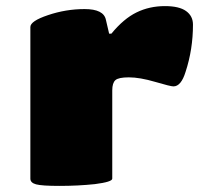

<svg xmlns="http://www.w3.org/2000/svg" viewBox="-20 -609 656 633"><path d="M350.1 -311V-20Q350.1 -9.3 293 -2Q237.3 3.9 175.8 3.9Q118.2 3.9 99.1 -1.2Q80.1 -6.3 80.1 -20V-520Q80.1 -539.6 138.2 -559.1Q197.3 -579.1 258.8 -579.1Q321.8 -579.1 329.1 -543.9L339.8 -498H347.2Q387.7 -547.4 430.2 -568.1Q472.7 -588.9 523.9 -588.9Q570.8 -588.9 593.5 -572.5Q616.2 -556.2 616.2 -527.8Q616.2 -446.3 591.8 -372.1Q577.1 -324.2 551.8 -324.2Q542 -324.2 492.2 -338.9Q440.9 -354 404.8 -354Q370.6 -354 360.4 -344.7Q350.1 -335.4 350.1 -311Z"/></svg>

Font: GGS TheRock Black
Style: Regular
Weight: 900
Designer: Rodrigo Fuenzalida (2012); Goodgame Studios (2014)
Foundry: Rodrigo Fuenzalida,2012;  GGS,2014
Version: Version 1.002 | FøM Mod